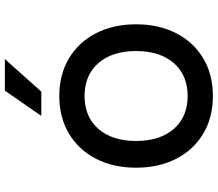

<svg xmlns="http://www.w3.org/2000/svg" viewBox="-73 -807 896 790"><g transform="rotate(-90 375.0 -412.0)"><path d="M80 -300Q80 -394 117 -465.5Q154 -537 220.5 -576.5Q287 -616 375 -616Q463 -616 529.5 -576.5Q596 -537 633 -465.5Q670 -394 670 -300Q670 -206 633 -134.5Q596 -63 529.5 -23.5Q463 16 375 16Q287 16 220.5 -23.5Q154 -63 117 -134.5Q80 -206 80 -300ZM560 -300Q560 -398 510.5 -455Q461 -512 375 -512Q289 -512 239.5 -455Q190 -398 190 -300Q190 -202 239.5 -145Q289 -88 375 -88Q461 -88 510.5 -145Q560 -202 560 -300ZM397 -840H527L393 -690H293Z"/></g></svg>

Font: Martian Mono Custom sWd Rg
Style: Regular
Weight: 400
Width: 6
Monospace: yes
Designer: Alex Havermale
Foundry: Evil Martians
Version: Version 1.000